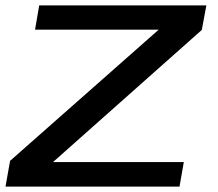

<svg xmlns="http://www.w3.org/2000/svg" viewBox="-30 -695 810 715"><path d="M-9.5 0H638.5L654.5 -91.5H167.5L721.5 -583.5L738.5 -675H116L100.5 -584.5H561L7.5 -96Z"/></svg>

Font: Anybody Expanded Medium
Style: Italic
Weight: 500
Width: 7
Italic angle: -10°
Version: Version 1.113;gftools[0.9.25]